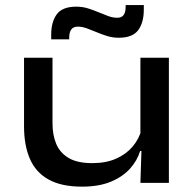

<svg xmlns="http://www.w3.org/2000/svg" viewBox="-20 -700 746 735"><path d="M181 -479V-227.5Q181 -183.5 195.2 -149.2Q209.5 -115 242.8 -95.2Q276 -75.5 333 -75.5Q386 -75.5 424.8 -92.8Q463.5 -110 488 -139.2Q512.5 -168.5 522 -204.5L537.5 -122H516.5Q505.5 -85.5 477.8 -54.5Q450 -23.5 404.5 -4.5Q359 14.5 294 14.5Q215 14.5 166 -12.8Q117 -40 94.5 -91.8Q72 -143.5 72 -216.5V-479ZM626.5 -479V0H517.5L522 -139.5L517.5 -153V-479ZM434.5 -555.5Q411.5 -555.5 390.2 -562Q369 -568.5 349.8 -576.8Q330.5 -585 312.5 -591.5Q294.5 -598 278 -598Q260.5 -598 252.8 -587.2Q245 -576.5 245 -556V-549.5H176V-567Q176 -616.5 197.5 -645.5Q219 -674.5 272 -674.5Q295.5 -674.5 316.5 -668Q337.5 -661.5 357 -653.2Q376.5 -645 394.2 -638.5Q412 -632 428.5 -632Q446 -632 453.5 -642.8Q461 -653.5 461 -674V-680.5H530.5V-663Q530.5 -613 508.8 -584.2Q487 -555.5 434.5 -555.5Z"/></svg>

Font: Anek Latin Expanded Medium
Style: Regular
Weight: 500
Width: 7
Designer: Yesha Goshar
Foundry: Ek Type
Version: Version 1.003